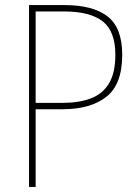

<svg xmlns="http://www.w3.org/2000/svg" viewBox="-20 -734 548 754"><path d="M234 -714Q345 -714 402.5 -669.5Q460 -625 460 -519Q460 -403 398 -354Q336 -305 225 -305H120V0H94V-714ZM231 -689H120V-330H226Q290 -330 336.5 -347.5Q383 -365 408 -406.5Q433 -448 433 -519Q433 -611 383.5 -650Q334 -689 231 -689Z"/></svg>

Font: Noto Sans Lao Looped SemiCondensed Thin
Style: Regular
Weight: 100
Width: 4
Designer: Mark Frömberg, Ben Mitchell
Foundry: The Fontpad Ltd
Version: Version 1.002; ttfautohint (v1.8.4.7-5d5b)